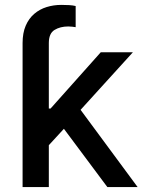

<svg xmlns="http://www.w3.org/2000/svg" viewBox="-20 -757 588 777"><path d="M414.4 0 238.6 -235.8 177.6 -169.4V0H71.4V-555.4H177.6V-317.8H184.7L387.8 -545.5H517.8L306.1 -312.5L536.9 0ZM177.6 -505H71.4V-582.7Q71.4 -623.6 84 -652.9Q96.6 -682.2 118.6 -701Q140.6 -719.8 168.9 -728.5Q197.1 -737.2 228.3 -737.2Q245 -737.2 260.1 -736.3Q275.2 -735.4 286.2 -732.6V-647Q279.8 -648.1 272 -649Q264.2 -649.9 256 -649.9Q223.7 -649.9 200.6 -635.8Q177.6 -621.8 177.6 -582.7Z"/></svg>

Font: InterMG Medium
Style: Regular
Weight: 500
Designer: Rasmus Andersson
Foundry: rsms
Version: Version 3.019;December 26, 2023;FontCreator 15.0.0.2955 64-b